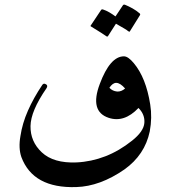

<svg xmlns="http://www.w3.org/2000/svg" viewBox="-20 -633 727 818"><path d="M508 -393Q526 -393 550 -364Q602 -302 620 -188Q629 -132 618 -73Q597 27 510 89Q406 161 305 164Q121 170 71 36Q58 -2 67 -53Q75 -107 99 -161.5Q123 -216 160 -271Q165 -278 171 -276Q178 -274 180 -270Q183 -265 178 -257Q111 -160 110 -96Q109 -30 158 16Q208 63 306 59Q369 56 428.5 33Q488 10 543 -34Q592 -73 595 -109Q598 -145 570 -173Q509 -109 443 -131Q361 -158 405 -275Q449 -393 508 -393ZM513 -256Q492 -280 475 -280Q460 -280 446 -259Q459 -245 479 -243Q497 -242 513 -256ZM504 -611Q506 -614 512 -613Q529 -606 545 -597Q561 -588 575 -576Q579 -572 576 -568L533 -499Q531 -496 525 -501Q522 -504 509.5 -511.5Q497 -519 474 -532L440 -479Q437 -475 431 -480Q427 -483 411.5 -493Q396 -503 368 -520Q364 -522 367 -525L411 -591Q413 -594 418 -593Q433 -588 446.5 -580Q460 -572 472 -563Z"/></svg>

Font: Amiri Quran
Style: Regular
Weight: 400
Designer: Khaled Hosny
Version: Version 0.117